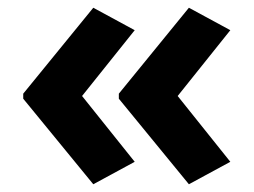

<svg xmlns="http://www.w3.org/2000/svg" viewBox="-20 -522 655 496"><path d="M40 -280 221 -502 328 -444 192 -274 328 -104 221 -46 40 -267ZM287 -280 468 -502 575 -444 439 -274 575 -104 468 -46 287 -267Z"/></svg>

Font: Noto Sans Balinese
Style: Regular
Weight: 400
Designer: Aditya Bayu, David Williams
Foundry: David Williams
Version: Version 2.003